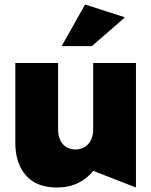

<svg xmlns="http://www.w3.org/2000/svg" viewBox="-20 -821 671 853"><path d="M232 12Q287 12 328 -8.5Q369 -29 394 -62L584 12V-541H394V-248Q394 -205 372 -181Q350 -157 315 -157Q280 -157 259 -181Q238 -205 238 -248V-541H48V-187Q48 -96 95 -42Q142 12 232 12ZM254 -616H388L535 -744L358 -801Z"/></svg>

Font: Geom Black
Style: Bold
Weight: 900
Version: Version 1.102